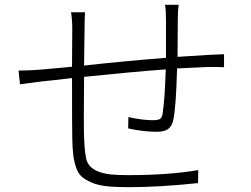

<svg xmlns="http://www.w3.org/2000/svg" viewBox="-20 -777 1040 797"><path d="M665 -757H722Q718 -734 718 -694Q718 -671 717.5 -618Q717 -565 717 -541Q822 -548 844 -549Q887 -551 910 -552V-498Q896 -499 844 -499Q790 -497 715 -493Q711 -338 700 -282Q694 -253 678 -241.5Q662 -230 631 -230Q574 -230 512 -244L513 -291Q570 -278 615 -278Q636 -278 644.5 -283.5Q653 -289 655 -306Q664 -360 668 -489Q521 -478 329 -458Q327 -242 329 -207Q332 -127 342 -105Q361 -62 439 -53Q469 -50 512 -50Q681 -50 803 -71L802 -17Q642 0 513 0Q460 0 423 -4Q386 -8 360 -19.5Q334 -31 319 -44Q304 -57 295.5 -83Q287 -109 284 -134Q281 -159 280 -201Q279 -243 279 -453Q188 -442 153 -439Q91 -431 63 -427L57 -484Q95 -484 149 -488Q164 -489 210 -493.5Q256 -498 279 -500L280 -658Q280 -692 275 -726H333Q331 -692 331 -659L329 -505Q503 -524 669 -537V-693Q669 -736 665 -757Z"/></svg>

Font: Noto Sans Korean Light
Style: Regular
Weight: 300
Designer: Ryoko NISHIZUKA  (kana & ideographs); Paul D. Hunt (Latin, Greek & Cyrillic); Wenlong ZHANG  (bopomofo); Sandoll Communi
Foundry: Adobe Systems Incorporated
Version: Version 1.000;PS 1;hotconv 1.0.78;makeotf.lib2.5.61930